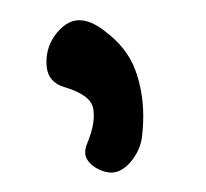

<svg xmlns="http://www.w3.org/2000/svg" viewBox="-20 -156 207 193"><path d="M34.2 -119.1Q45.9 -135.7 59.6 -135.7Q71.3 -135.7 85 -125Q107.4 -108.4 115.7 -86.4Q124 -64.5 124 -39.1Q124 -28.3 122.6 -17.6Q121.1 -6.8 114.3 2.9Q107.4 12.7 99.1 16.1Q90.8 19.5 80.1 14.6Q71.3 10.7 67.4 3.9Q63.5 -2.9 68.4 -13.7Q76.2 -33.2 73.7 -46.9Q71.3 -60.5 44.9 -68.4Q28.3 -73.2 26.9 -89.4Q25.4 -105.5 34.2 -119.1Z"/></svg>

Font: Scriphy
Style: Regular
Weight: 400
Designer: Ala M. Lockhart
Foundry: Ala M. Lockhart
Version: Version 1.0 2021